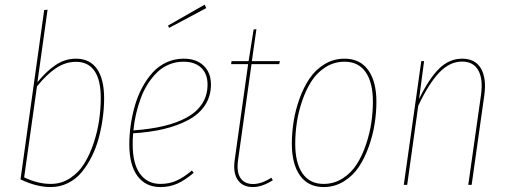

<svg xmlns="http://www.w3.org/2000/svg" viewBox="-20 -774 2125 804"><path d="M298.3 -528.3Q356 -528.3 386 -485.6Q416 -442.9 416 -362.3Q416 -323.2 410.6 -282.2Q405.3 -241.2 394.3 -199Q383.3 -156.7 364.7 -119.6Q346.2 -82.5 322.5 -53.5Q298.8 -24.4 265.1 -7.6Q231.4 9.3 192.4 9.3Q132.3 9.3 65.9 -22.9L165 -731.9L179.2 -733.4L136.7 -429.7Q174.8 -476.6 213.9 -502.4Q252.9 -528.3 298.3 -528.3ZM298.3 -515.1Q253.9 -515.1 214.4 -488.5Q174.8 -461.9 134.8 -412.1L81.1 -31.2Q138.2 -3.9 192.9 -3.9Q236.8 -3.9 273.2 -27.6Q309.6 -51.3 332.8 -88.9Q356 -126.5 372.1 -174.8Q388.2 -223.1 395 -270.3Q401.9 -317.4 401.9 -362.3Q402.3 -437.5 376.2 -476.3Q350.1 -515.1 298.3 -515.1Z M843.8 -740.2 688 -657.2 683.6 -667 836.9 -754.4ZM863.3 -419.9Q863.3 -371.6 838.9 -334Q814.5 -296.4 769.8 -272.2Q725.1 -248 667.2 -234.1Q609.4 -220.2 537.6 -215.8Q535.6 -194.8 535.6 -169.9Q535.6 -88.4 566.4 -46.1Q597.2 -3.9 651.9 -3.9Q689 -3.9 719.2 -17.6Q749.5 -31.2 783.7 -60.1L791 -50.3Q754.9 -19.5 722.7 -5.1Q690.4 9.3 651.9 9.3Q589.8 9.3 555.7 -36.9Q521.5 -83 521.5 -169.4Q521.5 -209 527.3 -249.8Q533.2 -290.5 544.7 -331.1Q556.2 -371.6 575.2 -407Q594.2 -442.4 618.7 -469.7Q643.1 -497.1 676.8 -512.7Q710.4 -528.3 749.5 -528.3Q801.8 -528.3 832.5 -499.3Q863.3 -470.2 863.3 -419.9ZM748.5 -515.6Q716.3 -515.6 688 -503.9Q659.7 -492.2 638.2 -471.2Q616.7 -450.2 599.1 -422.9Q581.5 -395.5 569.6 -363Q557.6 -330.6 549.8 -296.9Q542 -263.2 538.6 -228Q608.9 -232.9 664.8 -246.1Q720.7 -259.3 762.5 -282.2Q804.2 -305.2 826.7 -340.1Q849.1 -375 849.1 -419.9Q849.1 -464.8 822.5 -490.2Q795.9 -515.6 748.5 -515.6Z M1033.2 -505.4 977.1 -105Q969.7 -54.7 986.6 -29.1Q1003.4 -3.4 1039.6 -3.4Q1075.2 -3.4 1116.2 -29.8L1122.6 -19.5Q1078.1 9.3 1038.6 9.3Q996.1 9.3 975.6 -20.5Q955.1 -50.3 962.9 -105L1019 -505.4H947.8L949.7 -518.1H1021L1042 -650.4L1053.7 -651.9L1034.7 -518.1H1152.3L1148.9 -505.4Z M1335 9.3Q1271 9.3 1236.6 -38.6Q1202.1 -86.4 1202.1 -172.4Q1202.1 -217.8 1209.5 -264.9Q1216.8 -312 1233.9 -359.9Q1251 -407.7 1275.9 -444.8Q1300.8 -481.9 1338.9 -505.1Q1377 -528.3 1423.3 -528.3Q1487.3 -528.3 1521.7 -480.7Q1556.2 -433.1 1556.2 -347.7Q1556.2 -302.7 1548.8 -255.6Q1541.5 -208.5 1524.4 -160.4Q1507.3 -112.3 1482.7 -75.2Q1458 -38.1 1419.7 -14.4Q1381.3 9.3 1335 9.3ZM1335 -3.9Q1378.9 -3.9 1415 -27.1Q1451.2 -50.3 1474.1 -86.4Q1497.1 -122.6 1512.7 -169.2Q1528.3 -215.8 1534.9 -260.5Q1541.5 -305.2 1541.5 -347.7Q1541.5 -428.7 1511 -472.2Q1480.5 -515.6 1423.3 -515.6Q1379.4 -515.6 1343.5 -492.9Q1307.6 -470.2 1284.4 -434.1Q1261.2 -397.9 1245.4 -351.6Q1229.5 -305.2 1222.9 -260.3Q1216.3 -215.3 1216.3 -172.4Q1216.3 -91.3 1246.8 -47.6Q1277.3 -3.9 1335 -3.9Z M1915 -528.3Q1969.7 -528.3 1993.7 -487.8Q2017.6 -447.3 2008.3 -377L1955.1 0H1940.9L1994.1 -376Q2003.4 -442.9 1982.9 -479.5Q1962.4 -516.1 1914.6 -516.1Q1863.3 -516.1 1819.3 -470.2Q1775.4 -424.3 1731.4 -331.1L1685.1 0H1670.9L1744.1 -518.1H1755.9L1734.9 -359.4Q1776.9 -445.8 1819.3 -487.1Q1861.8 -528.3 1915 -528.3Z"/></svg>

Font: Fira Sans Compressed Hair
Style: Italic
Weight: 100
Width: 3
Italic angle: -8°
Designer: Carrois Corporate & Edenspiekermann AG
Foundry: Carrois Corporate GbR & Edenspiekermann AG
Version: Version 4.203;PS 004.203;hotconv 1.0.88;makeotf.lib2.5.64775